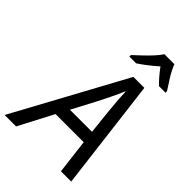

<svg xmlns="http://www.w3.org/2000/svg" viewBox="-328 -1053 1162 1162"><g transform="rotate(45 252.5 -472.0)"><path d="M-57 0 331 -714H425L513 0H425L398 -222H157L41 0ZM200 -302H389L373 -452Q369 -490 365.5 -536Q362 -582 361 -617H358Q342 -579 321 -535.5Q300 -492 277 -448ZM227 -797Q244 -813 272 -839Q300 -865 326.5 -893.5Q353 -922 367 -944H452Q467 -905 492 -865.5Q517 -826 536 -797V-784H481Q463 -800 442.5 -824Q422 -848 402 -875Q372 -848 341.5 -824.5Q311 -801 285 -784H227Z"/></g></svg>

Font: Noto Sans
Style: Italic
Weight: 400
Italic angle: -12°
Designer: Monotype Design Team
Foundry: Monotype Imaging Inc.
Version: Version 2.013; ttfautohint (v1.8.4.7-5d5b)